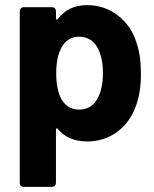

<svg xmlns="http://www.w3.org/2000/svg" viewBox="-20 -542 599 748"><path d="M529 -255Q529 -181 510 -131Q488 -67 437.5 -29Q387 9 319 9Q245 9 205 -40Q203 -43 200.5 -42Q198 -41 198 -37V169Q198 186 181 186H74Q57 186 57 169V-497Q57 -514 74 -514H181Q198 -514 198 -497V-470Q198 -466 200.5 -465.5Q203 -465 205 -468Q246 -522 319 -522Q387 -522 439.5 -481.5Q492 -441 512 -375Q529 -327 529 -255ZM381 -258Q381 -317 360 -356Q336 -399 287 -399Q243 -399 219 -356Q199 -319 199 -257Q199 -192 220 -154Q245 -115 287 -115Q333 -115 357 -153Q381 -193 381 -258Z"/></svg>

Font: Barlow
Style: Bold
Weight: 700
Designer: Jeremy Tribby
Foundry: Jeremy Tribby
Version: Version 1.101 August 23, 2024